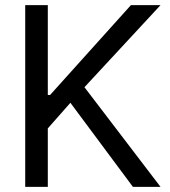

<svg xmlns="http://www.w3.org/2000/svg" viewBox="-20 -727 661 747"><path d="M78.1 -707H166V-357.4H174.8L489.3 -707H604.5L308.6 -387.7L604.5 0H497.1L253.9 -327.1L166 -227.5V0H78.1Z"/></svg>

Font: Pretendard
Style: Regular
Weight: 400
Designer: Base glyphs from Inter by Rasmus Andersson; Hangeul glyphs from Noto Sans CJK(Source Han Sans) by Jang Soo-young and Kan
Foundry: Kil Hyung-jin
Version: Version 1.309